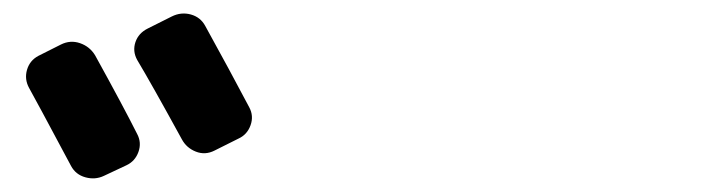

<svg xmlns="http://www.w3.org/2000/svg" viewBox="-20 -863 1040 281"><path d="M22.5 -734.4Q15.6 -747.1 19.5 -760.7Q23.4 -774.4 36.1 -781.2L69.3 -797.9Q83 -804.7 97.2 -799.8Q111.3 -794.9 119.1 -782.2Q161.1 -706.1 180.7 -667Q187.5 -654.3 182.6 -640.6Q177.7 -627 165 -621.1L131.8 -605.5Q119.1 -599.6 105 -603.5Q90.8 -607.4 84 -620.1Q30.3 -720.7 22.5 -734.4ZM231.4 -838.9Q245.1 -845.7 259.3 -841.8Q273.4 -837.9 280.3 -825.2Q316.4 -759.8 344.7 -706.1Q351.6 -693.4 346.7 -679.7Q341.8 -666 329.1 -660.2L293.9 -642.6Q280.3 -635.7 266.6 -641.1Q252.9 -646.5 246.1 -659.2Q201.2 -741.2 180.7 -775.4Q173.8 -788.1 178.2 -801.3Q182.6 -814.5 196.3 -821.3Z"/></svg>

Font: Rounded-L Mgen+ 1m bold
Style: Bold
Weight: 700
Designer: [Source Han Sans]
Ryoko NISHIZUKA  (kana & ideographs); Paul D. Hunt (Latin, Greek & Cyrillic); Wenlong ZHANG  (bopomofo
Version: Version 1.059.20150602